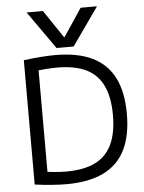

<svg xmlns="http://www.w3.org/2000/svg" viewBox="-64 -1051 836 1111"><g transform="rotate(-5 353.5 -495.0)"><path d="M133 -1000H228L337 -838H339L447 -1000H542L387 -780H288ZM277 10Q239 10 191.5 6.5Q144 3 93 -4V-726Q144 -733 191.5 -736.5Q239 -740 277 -740Q406 -740 491 -699Q576 -658 618 -575Q660 -492 660 -365Q660 -238 618 -155Q576 -72 491 -31Q406 10 277 10ZM281 -63Q384 -63 449.5 -95Q515 -127 547 -194Q579 -261 579 -365Q579 -469 547 -536Q515 -603 449.5 -635Q384 -667 281 -667Q249 -667 212 -664Q175 -661 132 -655L173 -697V-33L132 -75Q175 -70 212 -66.5Q249 -63 281 -63Z"/></g></svg>

Font: M PLUS 2
Style: Regular
Weight: 400
Designer: Coji Morishita
Foundry: UNDERFOREST DESIGN
Version: Version 1.001